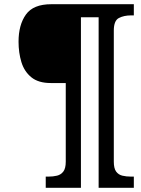

<svg xmlns="http://www.w3.org/2000/svg" viewBox="-20 -780 667 911"><path d="M197 111V58H210Q232 58 250.5 53.5Q269 49 280.5 34Q292 19 292 -13V-386H221Q162 -386 128.5 -413.5Q95 -441 81.5 -485.5Q68 -530 68 -582Q68 -662 103 -711Q138 -760 223 -760H615V-707H602Q568 -707 544 -694.5Q520 -682 520 -635V-13Q520 19 531 34Q542 49 560.5 53.5Q579 58 602 58H615V111H448V-698H364V111Z"/></svg>

Font: Noto Serif SemiCondensed
Style: Bold Italic
Weight: 700
Width: 4
Italic angle: -12°
Designer: Monotype Design Team
Foundry: Monotype Imaging Inc.
Version: Version 2.014